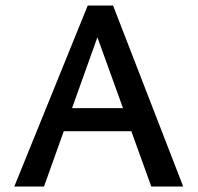

<svg xmlns="http://www.w3.org/2000/svg" viewBox="-20 -678 718 698"><path d="M530 0 313 -601H355L140 0H32L299 -658H391L646 0ZM150 -201 181 -285H469L514 -201Z"/></svg>

Font: Ysabeau SC SemiBold
Style: Regular
Weight: 600
Designer: Christian Thalmann (Catharsis Fonts)
Version: Version 2.001;gftools[0.9.30]; featfreeze: smcp